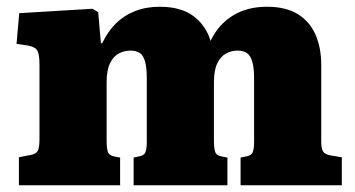

<svg xmlns="http://www.w3.org/2000/svg" viewBox="-20 -549 1053 569"><path d="M36 0V-83L72 -90Q87 -93 92 -102Q97 -111 97 -138V-357Q97 -387 91 -398.5Q85 -410 63 -414L29 -419L37 -510L254 -523L271 -513L279 -421H283Q299 -455 323 -479Q347 -503 380 -516Q413 -529 453 -529Q516 -529 553 -501.5Q590 -474 604 -428Q627 -476 669.5 -502.5Q712 -529 771 -529Q828 -529 863.5 -506.5Q899 -484 915.5 -445Q932 -406 932 -358V-129Q932 -109 937.5 -100Q943 -91 962 -88L993 -83V0H693V-82L707 -85Q724 -87 728.5 -97Q733 -107 733 -128V-317Q733 -348 727.5 -366.5Q722 -385 711.5 -392Q701 -399 684 -399Q666 -399 650 -390.5Q634 -382 624 -361.5Q614 -341 614 -306V-131Q614 -111 617.5 -99.5Q621 -88 638 -85L654 -82V0H376V-82L389 -85Q406 -87 410.5 -97Q415 -107 415 -128V-317Q415 -350 409.5 -368Q404 -386 393.5 -392.5Q383 -399 366 -399Q348 -399 332 -390.5Q316 -382 306 -361.5Q296 -341 296 -306V-131Q296 -111 299.5 -99.5Q303 -88 320 -85L336 -82V0Z"/></svg>

Font: Literata ExtraBold
Style: Regular
Weight: 800
Designer: Latin by Veronika Burian and Jose Scaglione. Greek by Irene Vlachou. Cyrillic by Vera Evstafieva.
Foundry: TypeTogether
Version: Version 3.103;gftools[0.9.29]